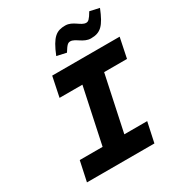

<svg xmlns="http://www.w3.org/2000/svg" viewBox="-206 -1034 1092 1171"><g transform="rotate(-30 340.0 -448.5)"><path d="M680 -670H205L176 -530H337L254 -140H93L63 0H538L568 -140H407L490 -530H651ZM286 -761 353 -746C380 -790 389 -796 405 -796C439 -796 472 -748 524 -748C592 -748 622 -778 664 -882L597 -897C571 -853 561 -845 546 -845C510 -845 480 -895 426 -895C365 -895 331 -873 286 -761Z"/></g></svg>

Font: LT Wave Mono Black
Style: Italic
Weight: 900
Designer: Daniel Lyons
Version: Version 2.5 (Glyphs App)